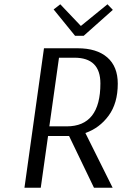

<svg xmlns="http://www.w3.org/2000/svg" viewBox="-20 -875 579 895"><path d="M230 -831 261 -855 357 -754 481 -855 506 -829 370 -708H330ZM185 -650H342Q431 -650 480 -607.5Q529 -565 529 -485Q529 -394 486.5 -336Q444 -278 378 -255L505 0H418L302 -241H204L170 0H94ZM255 -606 210 -286H291Q448 -286 448 -486Q448 -606 327 -606Z"/></svg>

Font: Arsenal
Style: Italic
Weight: 400
Italic angle: -9.10001°
Designer: Andrij Shevchenko
Foundry: Stairsfor
Version: Version 2.001;PS 002.001;hotconv 1.0.88;makeotf.lib2.5.64775